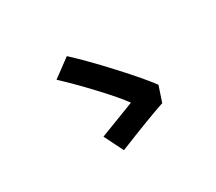

<svg xmlns="http://www.w3.org/2000/svg" viewBox="-118 -901 1236 1101"><g transform="rotate(-30 500.0 -350.5)"><path d="M750 -159Q648 -125 425 -35L362 -161Q374 -166 596 -251Q556 -307 461.5 -408Q367 -509 292 -578L411 -666Q503 -581 618.5 -455Q734 -329 784 -261Z"/></g></svg>

Font: Noto Sans Korean Bold
Style: Bold
Weight: 700
Designer: Ryoko NISHIZUKA  (kana & ideographs); Paul D. Hunt (Latin, Greek & Cyrillic); Wenlong ZHANG  (bopomofo); Sandoll Communi
Foundry: Adobe Systems Incorporated
Version: Version 1.000;PS 1;hotconv 1.0.78;makeotf.lib2.5.61930